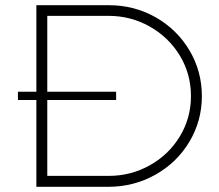

<svg xmlns="http://www.w3.org/2000/svg" viewBox="-20 -719 843 739"><path d="M757 -349Q757 -254 709 -173.5Q661 -93 578 -46.5Q495 0 397 0H120V-334H49V-366H120V-699H398Q497 -699 579 -652.5Q661 -606 709 -525.5Q757 -445 757 -349ZM715 -349Q715 -434 672.5 -504.5Q630 -575 557 -616.5Q484 -658 397 -658H162V-366H427V-334H162V-42H398Q484 -42 557 -83Q630 -124 672.5 -194.5Q715 -265 715 -349Z"/></svg>

Font: TypoPRO Montserrat Alternates
Style: Regular
Weight: 275
Designer: Julieta Ulanovsky
Foundry: Julieta Ulanovsky
Version: Version 6.001